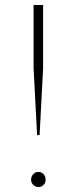

<svg xmlns="http://www.w3.org/2000/svg" viewBox="-20 -732 306 766"><path d="M114 -460V-712H152V-460L138 -193H128ZM104 -15Q104 -28 112.5 -37Q121 -46 133 -46Q146 -46 154 -37Q162 -28 162 -15Q162 -3 154 5.5Q146 14 133 14Q121 14 112.5 5.5Q104 -3 104 -15Z"/></svg>

Font: Overpass Thin
Style: Regular
Weight: 100
Designer: Delve Withrington, Thomas Jockin
Foundry: Delve Fonts
Version: Version 3.000;DELV;Overpass